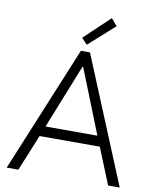

<svg xmlns="http://www.w3.org/2000/svg" viewBox="-99 -1006 873 1080"><g transform="rotate(10 337.5 -465.5)"><path d="M311.5 -719.7H363.3L660.2 0H593.8L509.8 -207H166L81.1 0H14.6ZM305.7 -793 451.2 -930.7 485.4 -890.6 337.9 -758.8ZM485.8 -265.6 339.8 -632.8H335.9L189.5 -265.6Z"/></g></svg>

Font: Reddit Sans Chocolate Light
Style: Regular
Weight: 300
Designer: Stephen Hutchings
Foundry: Reddit
Version: Version 1.013